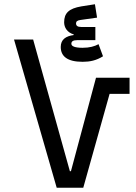

<svg xmlns="http://www.w3.org/2000/svg" viewBox="-20 -884 640 904"><path d="M369 -593C403 -593 433 -599 465 -619L444 -676C426 -666 402 -659 369 -659C333 -659 316 -666 316 -678C316 -689 324 -695 344 -695H429V-757H362C345 -757 338 -763 338 -774C338 -783 344 -788 359 -790L437 -801L427 -864L363 -854C304 -844 282 -822 282 -779C282 -755 296 -731 327 -722V-719C290 -714 266 -698 266 -663C266 -619 297 -593 369 -593ZM372 0 496 -442H590V-518H432L314 -78H309L136 -698H46L247 0Z"/></svg>

Font: IBM Plex Arabic Text
Style: Regular
Weight: 450
Designer: Mike Abbink, Paul van der Laan, Pieter van Rosmalen, Wael Morcos, Khajak Apelian
Foundry: Bold Monday
Version: Version 1.0